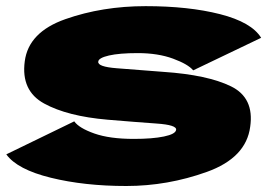

<svg xmlns="http://www.w3.org/2000/svg" viewBox="-20 -616 930 640"><path d="M401 4Q538.5 4 669.5 -43Q800.5 -90 814 -193.5Q828 -290 750 -328.2Q672 -366.5 524 -376.5Q433.5 -383.5 369.2 -388.5Q305 -393.5 307.5 -410.5Q308.5 -423 343.2 -431Q378 -439 439 -439Q506.5 -439 556.8 -420.5Q607 -402 624 -381.5L850.5 -490Q818.5 -542 713.5 -568.8Q608.5 -595.5 465.5 -595.5Q321 -595.5 198 -552.2Q75 -509 62.5 -411.5Q49.5 -313.5 127 -271Q204.5 -228.5 338.5 -217Q433.5 -209 501.8 -204.2Q570 -199.5 567 -183Q565 -169 526.5 -161Q488 -153 426 -153Q345.5 -153 294.5 -171Q243.5 -189 227.5 -211.5L1 -101.5Q37.5 -51 149.5 -23.5Q261.5 4 401 4Z"/></svg>

Font: Anybody Expanded Black
Style: Italic
Weight: 900
Width: 7
Italic angle: -10°
Version: Version 1.113;gftools[0.9.25]